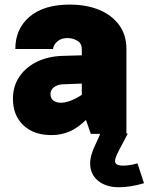

<svg xmlns="http://www.w3.org/2000/svg" viewBox="-20 -580 644 832"><path d="M527.8 -367.7V0H373.5L352.5 -60.1Q315.4 -24.4 280 -9.5Q244.6 5.4 202.6 5.4Q126 5.4 81.1 -37.4Q36.1 -80.1 36.1 -152.3Q36.1 -205.6 63.2 -246.6Q90.3 -287.6 138.9 -311.8Q187.5 -335.9 251.5 -337.9L334.5 -340.3V-367.7Q334.5 -391.6 315.4 -403.3Q296.4 -415 271.5 -415Q246.6 -415 229.7 -401.6Q212.9 -388.2 209.5 -367.7H46.4Q46.4 -455.1 108.2 -507.6Q169.9 -560.1 282.2 -560.1Q355 -560.1 410.2 -537.1Q465.3 -514.2 496.6 -471.2Q527.8 -428.2 527.8 -367.7ZM198.7 -172.4Q198.7 -154.8 210.7 -144.8Q222.7 -134.8 243.7 -134.8Q281.2 -134.8 334.5 -168.9V-217.8L254.4 -214.8Q229 -213.9 213.9 -202.1Q198.7 -190.4 198.7 -172.4ZM575.7 127.9 604 213.9Q544.9 231.4 495.6 231.4Q439 231.4 404.8 203.1Q370.6 174.8 370.6 127.9Q370.6 107.9 378.2 84.5Q385.7 61 406.2 19L414.1 0V-0.5L531.2 -1.5L533.2 0L499 64.9Q487.3 87.4 482.9 98.6Q478.5 109.9 478.5 118.2Q478.5 137.7 514.2 137.7Q541 137.7 575.7 127.9Z"/></svg>

Font: Estedad-FD Black
Style: Regular
Weight: 900
Designer: Amin Abedi
Version: Version 7.3